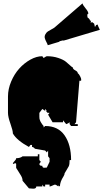

<svg xmlns="http://www.w3.org/2000/svg" viewBox="-20 -1075 618 1150"><path d="M474.1 -1054.7Q477.5 -1042.5 493.2 -1024.2Q508.8 -1005.9 509.3 -993.2Q502.9 -991.7 502.9 -983.9Q502.9 -976.1 504.9 -969.7Q507.8 -968.3 509.5 -966.6Q511.2 -964.8 512.9 -963.4Q514.6 -961.9 515.1 -960.9Q515.6 -960 517.1 -958Q518.6 -956.1 519.5 -950.7L525.9 -952.1L522.5 -939L532.2 -942.4L543.9 -933.6L548.8 -913.1L555.7 -924.8L564.5 -928.2Q565.9 -920.9 578.1 -896.5L365.2 -833Q360.4 -832 358.4 -832Q356.4 -832 356.4 -833L335.4 -827.6L336.4 -825.2L266.1 -804.2Q265.1 -810.1 258.1 -823Q251 -835.9 248.3 -846.9Q245.6 -857.9 251.7 -869.4Q257.8 -880.9 266.4 -886.5Q274.9 -892.1 288.3 -899.2Q301.8 -906.2 306.6 -910.2ZM294.9 -342.8 268.1 -388.2 276.9 -398.9Q263.2 -398.9 262.2 -401.4Q260.3 -407.7 252.9 -411.1H260.3L250.5 -422.4V-411.1L233.4 -422.4L215.8 -398.9V-376Q215.8 -363.8 218.3 -357.7Q220.7 -351.6 221.7 -348.6Q222.7 -345.7 226.1 -340.8Q229.5 -335.9 230.5 -334Q234.9 -326.7 241.2 -320.3V-311.5L250.5 -320.3Q327.6 -320.3 366.7 -264.4Q405.8 -208.5 405.8 -116.2H397Q397 -89.4 391.8 -79.1Q386.7 -68.8 379.2 -57.4Q371.6 -45.9 367.2 -37.6Q367.2 -29.3 360.4 -18.6Q338.9 14.6 338.9 42L329.6 35.6V42Q327.6 40 320.3 35.4Q313 30.8 309.3 30.8Q305.7 30.8 294.4 36.4Q283.2 42 276.9 42V30.8H250.5V42H241.2L233.4 30.8V42H197.3Q197.3 55.2 179.2 55.2L153.3 53.2L115.2 7.8Q115.2 -6.8 106 -22.7Q96.7 -38.6 86.9 -53.5Q77.1 -68.4 76.7 -69.3V-93.8L68.4 -100.1L66.4 -93.8H57.1Q57.1 -100.6 66.9 -109.9Q76.7 -119.1 76.7 -127.4Q101.6 -127.4 115.2 -138.7H206.5V-150.9H215.8V-116.2L224.6 -106L215.8 -93.8Q215.8 -82 230 -82H233.4Q233.4 -70.3 244.1 -70.3L260.3 -71.3L276.9 -106V-127.4L268.1 -138.7V-173.3L260.3 -162.1L250.5 -173.3L189 -184.1Q182.1 -193.8 171.9 -194.8V-207H162.6L153.3 -194.8Q81.1 -233.9 57.1 -275.4Q57.1 -293 42.5 -334Q27.8 -375 27.8 -398.9V-497.1Q27.8 -542 46.9 -586.9Q65.9 -631.8 95.5 -664.6Q125 -697.3 161.9 -717.8Q198.7 -738.3 233.4 -738.3L241.2 -727.5Q257.3 -738.3 260.3 -738.3Q298.3 -738.3 329.3 -727.8Q360.4 -717.3 375.2 -704.8Q390.1 -692.4 401.4 -681.9Q412.6 -671.4 416 -671.4Q416 -661.1 430.9 -653.6Q445.8 -646 445.8 -636.7Q452.6 -632.3 459.5 -618.9Q466.3 -605.5 466.3 -600.3Q466.3 -595.2 465.8 -591.3H455.6L435.5 -342.8L426.3 -331.5H445.8V-320.3H405.8L397 -331.5V-342.8Q388.2 -335 376.5 -331.5L357.4 -354.5V-342.8Z"/></svg>

Font: Butcherman
Style: Regular
Weight: 400
Version: Version 001.004